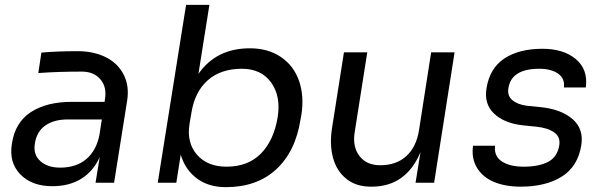

<svg xmlns="http://www.w3.org/2000/svg" viewBox="-20 -750 2471 788"><path d="M194.8 14.2Q110.8 14.2 63.5 -34.4Q16.1 -83 28.8 -160.2Q42 -248 106.9 -290Q171.9 -332 273.9 -332H409.2L411.1 -345.2Q418.5 -394 391.6 -425Q364.7 -456.1 315.9 -456.1Q216.3 -456.1 137.2 -450.2L149.9 -534.2Q216.3 -540 297.9 -540Q364.3 -540 413.8 -515.4Q463.4 -490.7 487.3 -444.3Q511.2 -397.9 502 -337.9L448.2 0H372.1L389.2 -105Q362.8 -46.9 313.5 -16.4Q264.2 14.2 194.8 14.2ZM227.1 -62Q292.5 -62 334 -96.9Q375.5 -131.8 388.2 -196.8L397.9 -259.8H257.8Q201.7 -259.8 166 -234.9Q130.4 -210 123 -160.2Q115.7 -115.7 145.5 -88.9Q175.3 -62 227.1 -62Z M906.7 18.1Q835.9 18.1 788.1 -17.6Q740.2 -53.2 721.7 -115.2L703.6 0H627.4L743.7 -730H839.4L794.4 -446.8Q867.7 -551.8 1005.4 -551.8Q1080.1 -551.8 1132.8 -516.1Q1185.5 -480.5 1207.3 -418.2Q1229 -356 1216.8 -277.8L1213.4 -259.8Q1192.9 -128.4 1113.8 -55.2Q1034.7 18.1 906.7 18.1ZM909.7 -65.9Q998 -65.9 1051 -119.9Q1104 -173.8 1119.6 -269Q1133.3 -355 1092.8 -411.4Q1052.2 -467.8 972.7 -467.8Q886.2 -467.8 832.8 -420.7Q779.3 -373.5 765.6 -287.1L757.8 -241.2Q745.6 -164.6 788.3 -115.2Q831.1 -65.9 909.7 -65.9Z M1505.4 16.1H1501.5Q1441.4 16.1 1401.4 -16.1Q1361.3 -48.3 1346.7 -102.8Q1332 -157.2 1342.8 -225.1L1391.6 -535.2H1487.3L1435.5 -206.1Q1426.3 -147.5 1455.3 -109.6Q1484.4 -71.8 1540.5 -71.8Q1606.9 -71.8 1647.9 -109.6Q1689 -147.5 1699.7 -215.8L1749.5 -535.2H1845.7L1761.7 0H1685.5L1705.6 -125Q1646 16.1 1505.4 16.1Z M2116.7 16.1Q2054.7 16.1 2008.3 -2.9Q1961.9 -22 1938 -60.8Q1914.1 -99.6 1921.4 -151.9H2011.7Q2006.8 -108.9 2039.8 -87.4Q2072.8 -65.9 2129.4 -65.9Q2191.4 -65.9 2229.5 -85.7Q2267.6 -105.5 2275.4 -153.8Q2280.8 -188 2254.6 -206.5Q2228.5 -225.1 2181.6 -230L2124.5 -235.8Q2048.8 -244.6 2007.6 -283.9Q1966.3 -323.2 1976.6 -387.2Q1989.7 -470.2 2050 -510Q2110.4 -549.8 2206.5 -549.8Q2293 -549.8 2343.5 -507.3Q2394 -464.8 2384.3 -391.1H2294.4Q2298.8 -428.2 2270.3 -448Q2241.7 -467.8 2193.4 -467.8Q2078.1 -467.8 2066.4 -387.2Q2061.5 -356.9 2083 -338.9Q2104.5 -320.8 2142.6 -315.9L2200.7 -310.1Q2283.7 -301.3 2330.1 -261Q2376.5 -220.7 2365.7 -153.8Q2351.6 -66.4 2285.6 -25.1Q2219.7 16.1 2116.7 16.1Z"/></svg>

Font: Sora Italic
Style: Regular
Weight: 400
Designer: Jonathan Barnbrook, Julián Moncada
Foundry: Barnbrook Fonts
Version: Version 2.000